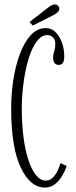

<svg xmlns="http://www.w3.org/2000/svg" viewBox="-20 -838 342 868"><path d="M183 10Q117 10 73.8 -80.5Q30.5 -171 30.5 -349Q30.5 -413 40.2 -476.8Q50 -540.5 69.8 -593.5Q89.5 -646.5 118.8 -678.8Q148 -711 187 -711Q213 -711 231.8 -692Q250.5 -673 260.5 -644Q270.5 -615 270.5 -584.5Q270.5 -562.5 264 -553.5Q257.5 -544.5 246 -544.5Q233.5 -544.5 226.8 -552.8Q220 -561 220 -578Q220 -588.5 222.5 -596.5Q225 -604.5 227.5 -614.5Q230 -624.5 230 -640.5Q230 -659 219 -669.2Q208 -679.5 194 -679.5Q171.5 -679.5 153 -659Q134.5 -638.5 120.5 -604Q106.5 -569.5 97.2 -526.5Q88 -483.5 83.2 -437.8Q78.5 -392 78.5 -350Q78.5 -288.5 84 -237Q89.5 -185.5 99.5 -145.5Q109.5 -105.5 123 -78Q136.5 -50.5 152.5 -36Q168.5 -21.5 186.5 -21.5Q205 -21.5 218 -34.2Q231 -47 239.8 -65.2Q248.5 -83.5 253.5 -100.5L281.5 -88Q273.5 -63.5 260 -41.2Q246.5 -19 227.2 -4.5Q208 10 183 10ZM128 -722.5 113.5 -738.5 198 -804Q205 -809.5 213 -813.8Q221 -818 228 -818Q233.5 -818 238.2 -815.2Q243 -812.5 245.5 -807.5Q248 -803.5 248 -798.5Q248 -789 238.8 -781Q229.5 -773 217.5 -767.5Z"/></svg>

Font: Imbue Thin 10pt ExtraLight
Style: Regular
Weight: 250
Version: Version 1.102